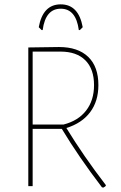

<svg xmlns="http://www.w3.org/2000/svg" viewBox="-20 -855 558 882"><path d="M171 -717 158 -730Q177 -835 259 -835Q341 -835 360 -730L347 -717H342Q329 -815 259 -815Q189 -815 176 -717ZM251 -639Q338 -639 385 -594Q432 -549 432 -464Q432 -390 394 -339.5Q356 -289 285 -267Q363 -139 466 -5V-1Q461 4 454 7L448 5Q341 -135 264 -263H130V0H110V-637ZM258 -618H130V-283H272Q339 -300 375.5 -347Q412 -394 412 -464Q412 -538 372 -578Q332 -618 258 -618Z"/></svg>

Font: Alegreya Sans SC Thin
Style: Regular
Weight: 100
Designer: Juan Pablo del Peral
Foundry: Huerta Tipografica
Version: Version 2.007